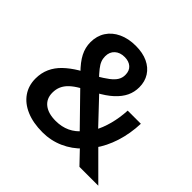

<svg xmlns="http://www.w3.org/2000/svg" viewBox="-176 -899 1094 1094"><g transform="rotate(45 371.0 -352.5)"><path d="M302 10Q226 10 171 -13.5Q116 -37 86.5 -79.5Q57 -122 57 -179Q57 -224 74 -261.5Q91 -299 123 -329.5Q155 -360 198 -386L234 -407L217 -381Q172 -426 152 -465Q132 -504 132 -547Q132 -597 156.5 -635Q181 -673 226 -694Q271 -715 330 -715Q386 -715 426.5 -696Q467 -677 489 -642.5Q511 -608 511 -562Q511 -523 495 -489.5Q479 -456 445.5 -425Q412 -394 358 -365L357 -393L527 -213L503 -212Q526 -252 540.5 -306.5Q555 -361 558 -421H664Q661 -339 638 -267Q615 -195 575 -140L572 -170L742 0H590L504 -90H532Q488 -43 428.5 -16.5Q369 10 302 10ZM309 -89Q357 -89 395.5 -107Q434 -125 464 -162L462 -130L254 -343L306 -339L276 -321Q243 -302 222.5 -282.5Q202 -263 192 -240.5Q182 -218 182 -190Q182 -142 215.5 -115.5Q249 -89 309 -89ZM330 -625Q293 -625 270.5 -604.5Q248 -584 248 -549Q248 -530 254.5 -513Q261 -496 276.5 -476.5Q292 -457 318 -429L291 -432Q332 -456 357 -475Q382 -494 393.5 -513Q405 -532 405 -555Q405 -589 384.5 -607Q364 -625 330 -625Z"/></g></svg>

Font: Nunito Sans 11pt
Style: Bold
Weight: 700
Version: Version 3.101;gftools[0.9.27]